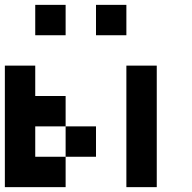

<svg xmlns="http://www.w3.org/2000/svg" viewBox="-20 -770 790 790"><path d="M125 -625V-750H250V-625ZM375 -625V-750H500V-625ZM0 0V-500H125V-375H250V-250H125V-125H250V0ZM625 0H500V-500H625ZM375 -125H250V-250H375Z"/></svg>

Font: Tiny5
Style: Regular
Weight: 400
Designer: Stefan Schmidt
Foundry: Made with Bits'n'Picas by Kreative Software
Version: Version 1.002; ttfautohint (v1.8.4.7-5d5b)